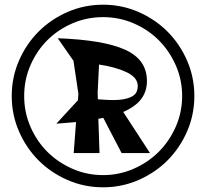

<svg xmlns="http://www.w3.org/2000/svg" viewBox="-20 -784 878 818"><path d="M419 14Q339 14 268 -17Q197 -48 144.5 -100.5Q92 -153 61 -224Q30 -295 30 -375Q30 -455 61 -526Q92 -597 144.5 -649.5Q197 -702 268 -733Q339 -764 419 -764Q499 -764 570 -733Q641 -702 693.5 -649.5Q746 -597 777 -526Q808 -455 808 -375Q808 -295 777 -224Q746 -153 693.5 -100.5Q641 -48 570 -17Q499 14 419 14ZM419 -38Q488 -38 549.5 -65Q611 -92 656.5 -137.5Q702 -183 729 -244.5Q756 -306 756 -375Q756 -444 729 -505.5Q702 -567 656.5 -612.5Q611 -658 549.5 -684.5Q488 -711 419 -711Q350 -711 288.5 -684.5Q227 -658 181.5 -612.5Q136 -567 109.5 -505.5Q83 -444 83 -375Q83 -306 109.5 -244.5Q136 -183 181.5 -137.5Q227 -92 288.5 -65Q350 -38 419 -38ZM294 -132 304 -264 220 -257 312 -357 314 -384 293 -525 226 -621Q421 -614 513.5 -572Q606 -530 606 -439Q606 -394 581 -361.5Q556 -329 505 -307L619 -132H498L420 -282Q416 -281 410.5 -280Q405 -279 399 -278L404 -132ZM426 -359Q471 -356 498.5 -360Q526 -364 541.5 -372.5Q557 -381 562 -393Q567 -405 567 -417Q567 -454 519 -476.5Q471 -499 402 -509L396 -389L397 -361Z"/></svg>

Font: Trickster
Style: Regular
Weight: 400
Designer: Jean-Baptiste Morizot
Foundry: Jean-Baptiste Morizot
Version: Version 2.000;PS 2.0;hotconv 1.0.88;makeotf.lib2.5.647800